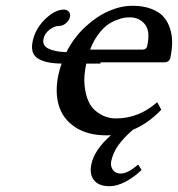

<svg xmlns="http://www.w3.org/2000/svg" viewBox="-20 -459 616 665"><path d="M470.2 129.9Q443.8 155.3 414.1 170.7Q384.3 186 359.4 186Q322.8 186 305.9 165.5Q289.1 145 296.4 109.9Q306.6 60.1 364.3 9.3Q358.9 9.8 349.1 9.8Q282.7 9.8 240 -18.8Q197.3 -47.4 183.6 -94Q169.9 -140.6 182.1 -199.2Q186 -217.8 193.4 -238.8Q137.7 -239.3 110.8 -256.8Q84 -273.9 93.3 -316.9Q102.1 -358.9 136.2 -392.6Q170.4 -425.8 201.7 -425.8Q211.9 -425.8 218.3 -418.7Q224.6 -411.6 222.2 -399.9Q219.7 -388.7 208.7 -378.9Q197.8 -369.1 184.6 -369.1Q168.5 -369.1 151.6 -356.2Q134.8 -343.3 130.9 -325.2Q125.5 -301.8 147.2 -290.8Q168.9 -279.8 210 -278.3Q234.9 -328.1 274.7 -365.2Q314.5 -402.3 356.7 -420.7Q398.9 -439 438.5 -439Q476.6 -439 504.4 -428.2Q532.2 -417.5 547.1 -400.1Q562 -382.8 569.3 -358.9Q576.7 -335 576.2 -310.8Q575.7 -286.6 570.3 -259.8Q566.9 -243.2 548.8 -243.2H328.6L327.6 -238.8H278.8Q269.5 -195.3 272.9 -163.1Q276.4 -130.9 286.1 -108.9Q295.9 -86.9 312.7 -73.7Q329.6 -60.5 346.4 -54.7Q363.3 -48.8 381.3 -48.8Q460.9 -48.8 524.4 -105L538.6 -79.1Q493.7 -31.7 439.9 -9.3Q407.2 19.5 389.4 44.7Q371.6 69.8 365.2 99.1Q361.8 115.7 370.6 128.9Q379.4 142.1 397.9 142.1Q422.9 142.1 457 111.8L460 112.8ZM292 -287.1H473.1Q487.3 -287.1 490.2 -300.8Q501 -352.1 481.4 -375.5Q461.9 -398.9 429.7 -398.9Q420.4 -398.9 410.2 -397.5Q399.9 -396 382.8 -389.4Q365.7 -382.8 350.6 -371.6Q335.4 -360.4 319.3 -338.4Q303.2 -316.4 292 -287.1Z"/></svg>

Font: Linux Biolinum G
Style: Italic
Weight: 400
Italic angle: -12°
Designer: Philipp H. Poll
Foundry: Philipp H. Poll
Version: Version 0.5.1